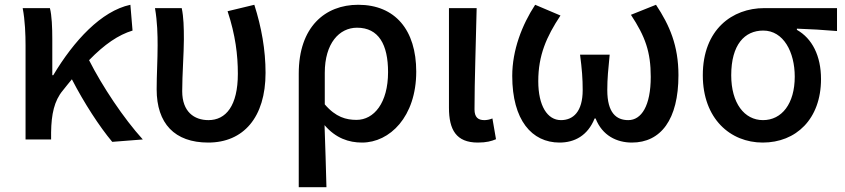

<svg xmlns="http://www.w3.org/2000/svg" viewBox="-20 -584 3539 804"><path d="M578 0C498 -88 408 -223 353 -332C418 -399 476 -438 535 -456L526 -564C404 -538 289 -413 203 -269H199V-419C199 -469 197 -519 189 -550H75C85 -498 87 -438 87 -394V0H194V-30C195 -105 207 -162 243 -205C256 -222 269 -237 281 -252C332 -153 397 -53 450 10Z M852 13C999 13 1092 -92 1092 -279C1092 -375 1075 -470 1045 -564L933 -537C966 -437 976 -354 976 -275C976 -141 926 -81 853 -81C793 -81 743 -116 743 -202C743 -271 750 -363 750 -419C750 -469 749 -512 741 -550H629C639 -492 640 -438 640 -394C640 -332 636 -271 636 -210C636 -67 711 13 852 13Z M1231 200H1347C1345 108 1342 35 1339 -60C1386 -5 1441 13 1496 13C1612 13 1723 -95 1723 -284C1723 -458 1635 -564 1480 -564C1341 -564 1231 -471 1231 -276ZM1473 -82C1430 -82 1386 -93 1340 -147V-279C1340 -403 1401 -468 1475 -468C1566 -468 1605 -397 1605 -282C1605 -153 1546 -82 1473 -82Z M1981 13C2017 13 2038 7 2057 -1L2042 -88C2030 -83 2018 -81 2008 -81C1982 -81 1967 -93 1967 -126C1967 -246 1973 -407 1976 -550H1860V-133C1860 -41 1890 13 1981 13Z M2323 13C2386 13 2441 -16 2470 -88H2474C2502 -16 2563 13 2626 13C2747 13 2821 -83 2821 -269C2821 -393 2784 -478 2727 -564L2622 -522C2682 -431 2705 -367 2705 -262C2705 -141 2666 -81 2611 -81C2561 -81 2523 -111 2523 -207C2523 -255 2527 -294 2533 -355H2409C2417 -294 2420 -255 2420 -207C2420 -116 2380 -81 2329 -81C2272 -81 2234 -141 2234 -244C2234 -352 2268 -430 2327 -519L2221 -564C2166 -480 2125 -374 2125 -266C2125 -81 2207 13 2323 13Z M3174 13C3313 13 3418 -85 3418 -253C3418 -350 3381 -423 3317 -459V-464C3377 -462 3424 -459 3485 -454V-550H3180C3047 -550 2923 -461 2923 -269C2923 -87 3038 13 3174 13ZM3175 -81C3097 -81 3042 -152 3042 -269C3042 -397 3098 -456 3176 -456C3261 -456 3308 -366 3308 -263C3308 -150 3254 -81 3175 -81Z"/></svg>

Font: Noto Sans CJK KR Medium
Style: Regular
Weight: 500
Designer: Ryoko NISHIZUKA (kana & ideographs); Paul D. Hunt (Latin, Greek & Cyrillic); Wenlong ZHANG (bopomofo); Sandoll Communica
Foundry: Adobe Systems Incorporated
Version: Version 1.004;PS 1.004;hotconv 1.0.82;makeotf.lib2.5.63406